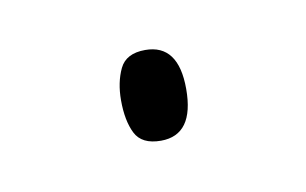

<svg xmlns="http://www.w3.org/2000/svg" viewBox="-28 -407 236 148"><g transform="rotate(-10 90.0 -333.5)"><path d="M65 -334Q65 -348 70 -358.5Q75 -369 90 -369Q116 -369 116 -334Q116 -298 90 -298Q75 -298 70 -308Q65 -318 65 -334Z"/></g></svg>

Font: Noto Sans Gujarati ExtraCondensed Thin
Style: Regular
Weight: 100
Width: 2
Designer: Jelle Bosma - Monotype Design Team, Universal Thirst
Foundry: Monotype Imaging Inc.
Version: Version 2.106; ttfautohint (v1.8.4.7-5d5b)